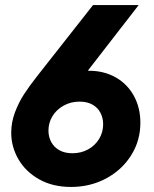

<svg xmlns="http://www.w3.org/2000/svg" viewBox="-20 -740 618 768"><path d="M24.9 -209Q24.9 -251 40 -291Q55.2 -331.1 76.9 -364.3Q98.6 -397.5 129.4 -436.5L352.1 -719.7H534.7L331.1 -457H335.4Q396 -457 442.9 -430.4Q489.7 -403.8 515.6 -356.4Q541.5 -309.1 541.5 -249Q541.5 -177.2 504.6 -118.7Q467.8 -60.1 404.3 -26.1Q340.8 7.8 264.2 7.8Q190.9 7.8 136.7 -22.7Q82.5 -53.2 53.7 -103Q24.9 -152.8 24.9 -209ZM392.6 -242.7Q392.6 -267.6 382.1 -288.3Q371.6 -309.1 350.3 -321.3Q329.1 -333.5 298.3 -333.5Q263.2 -333.5 234.6 -317.6Q206.1 -301.8 189.9 -275.4Q173.8 -249 173.8 -217.8Q173.8 -192.4 185.1 -171.6Q196.3 -150.9 217.8 -138.9Q239.3 -127 269.5 -127Q304.7 -127 332.8 -142.6Q360.8 -158.2 376.7 -184.8Q392.6 -211.4 392.6 -242.7Z"/></svg>

Font: Reddit Sans Chocolate ExBold
Style: Italic
Weight: 800
Italic angle: -11.25°
Designer: Stephen Hutchings
Version: Version 1.013